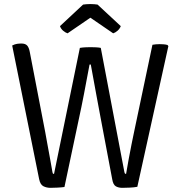

<svg xmlns="http://www.w3.org/2000/svg" viewBox="-20 -898 861 922"><path d="M38.5 -679.5Q51.5 -686 62 -687.5Q72.5 -689 83 -689Q101 -689 110 -679.8Q119 -670.5 123 -648.5L197 -264.5Q201 -242.5 207.5 -206.5Q214 -170.5 220.8 -134Q227.5 -97.5 231.5 -73.5Q233 -65.5 234.5 -64.2Q236 -63 239.5 -63L363.5 -668Q374.5 -670 389.5 -670.8Q404.5 -671.5 414 -671.5Q425 -671.5 440.5 -670.8Q456 -670 464 -668L577 -73.5Q578.5 -66.5 580 -64.8Q581.5 -63 585.5 -63Q591 -95.5 598 -134Q605 -172.5 612.2 -207.8Q619.5 -243 624 -265L712 -683Q719.5 -684.5 729 -685.2Q738.5 -686 747 -686Q756 -686 765.8 -685.2Q775.5 -684.5 784.5 -682L788.5 -676.5L639.5 -1Q624.5 2 603 3Q581.5 4 567 4Q549.5 4 536.5 -3.2Q523.5 -10.5 519 -36.5L463 -333Q455 -377 442 -445.8Q429 -514.5 416 -588H410Q396.5 -514.5 383.2 -446.2Q370 -378 360 -333L289.5 0Q275.5 2 255.5 3Q235.5 4 222 4Q204 4 188.8 -3.5Q173.5 -11 168 -37.5ZM448.5 -876 560 -772.5Q555 -759.5 544.2 -750.2Q533.5 -741 523.5 -738L414 -813L304.5 -738Q294.5 -741 283.5 -750.2Q272.5 -759.5 268 -772.5L379 -876Q386 -877 395.2 -877.8Q404.5 -878.5 414 -878.5Q424 -878.5 432.8 -877.8Q441.5 -877 448.5 -876Z"/></svg>

Font: Signika Light Light
Style: Regular
Weight: 300
Version: Version 2.001